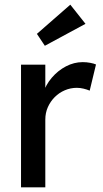

<svg xmlns="http://www.w3.org/2000/svg" viewBox="-20 -802 443 822"><path d="M70 0V-525H174V-360L164 -400Q175 -438 201.5 -469Q228 -500 262.5 -518Q297 -536 334 -536Q351 -536 366.5 -533Q382 -530 391 -526L364 -414Q352 -419 337.5 -422.5Q323 -426 309 -426Q282 -426 257.5 -415.5Q233 -405 214.5 -386.5Q196 -368 185 -343.5Q174 -319 174 -290V0ZM172 -606 138 -657 281 -782 346 -700Z"/></svg>

Font: Our Lexend
Style: Regular
Weight: 400
Designer: Bonnie Shaver-Troup, Thomas Jockin
Foundry: Lexend
Version: Version 1.007